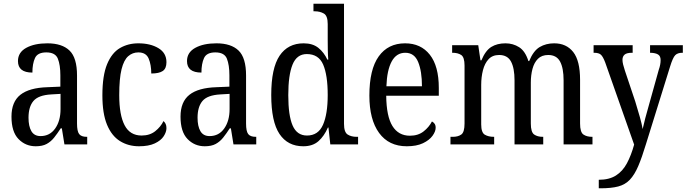

<svg xmlns="http://www.w3.org/2000/svg" viewBox="-20 -780 3708 1037"><path d="M173 10Q118 10 80 -29Q42 -68 42 -150Q42 -230 90 -268Q138 -306 236 -309L306 -312V-373Q306 -429 292.5 -463Q279 -497 230 -497Q183 -497 169 -466.5Q155 -436 155 -388Q77 -388 77 -450Q77 -497 121.5 -521.5Q166 -546 236 -546Q315 -546 355.5 -507Q396 -468 396 -372V-113Q396 -71 407.5 -56Q419 -41 448 -41H451V0H328L314 -87H308Q290 -59 272.5 -37Q255 -15 232 -2.5Q209 10 173 10ZM199 -45Q249 -45 278 -86Q307 -127 307 -191V-273L256 -270Q187 -266 160.5 -234.5Q134 -203 134 -144Q134 -98 149.5 -71.5Q165 -45 199 -45Z M731 10Q673 10 628 -18Q583 -46 558 -106.5Q533 -167 533 -265Q533 -372 558.5 -433.5Q584 -495 628 -520.5Q672 -546 727 -546Q792 -546 835.5 -520Q879 -494 879 -444Q879 -410 859 -396.5Q839 -383 797 -383Q797 -430 783 -463.5Q769 -497 727 -497Q696 -497 672.5 -476.5Q649 -456 636.5 -406Q624 -356 624 -266Q624 -159 653 -103.5Q682 -48 745 -48Q789 -48 818.5 -71.5Q848 -95 863 -126Q870 -120 874.5 -111Q879 -102 879 -88Q879 -67 864 -44Q849 -21 816 -5.5Q783 10 731 10Z M1086 10Q1031 10 993 -29Q955 -68 955 -150Q955 -230 1003 -268Q1051 -306 1149 -309L1219 -312V-373Q1219 -429 1205.5 -463Q1192 -497 1143 -497Q1096 -497 1082 -466.5Q1068 -436 1068 -388Q990 -388 990 -450Q990 -497 1034.5 -521.5Q1079 -546 1149 -546Q1228 -546 1268.5 -507Q1309 -468 1309 -372V-113Q1309 -71 1320.5 -56Q1332 -41 1361 -41H1364V0H1241L1227 -87H1221Q1203 -59 1185.5 -37Q1168 -15 1145 -2.5Q1122 10 1086 10ZM1112 -45Q1162 -45 1191 -86Q1220 -127 1220 -191V-273L1169 -270Q1100 -266 1073.5 -234.5Q1047 -203 1047 -144Q1047 -98 1062.5 -71.5Q1078 -45 1112 -45Z M1618 10Q1534 10 1489.5 -56.5Q1445 -123 1445 -267Q1445 -412 1490 -479Q1535 -546 1620 -546Q1669 -546 1699.5 -521.5Q1730 -497 1748 -458H1753Q1751 -482 1750.5 -510Q1750 -538 1750 -565V-650Q1750 -695 1729 -707Q1708 -719 1680 -719H1673V-760H1838V-111Q1838 -66 1857.5 -53.5Q1877 -41 1906 -41H1914V0H1764L1754 -91H1751Q1731 -45 1700 -17.5Q1669 10 1618 10ZM1638 -48Q1699 -48 1724.5 -106Q1750 -164 1750 -267Q1750 -374 1725.5 -431Q1701 -488 1637 -488Q1583 -488 1560 -431Q1537 -374 1537 -266Q1537 -156 1560.5 -102Q1584 -48 1638 -48Z M2177 10Q2080 10 2027.5 -62Q1975 -134 1975 -264Q1975 -405 2025.5 -475.5Q2076 -546 2168 -546Q2253 -546 2301.5 -484.5Q2350 -423 2350 -305V-263H2066Q2067 -152 2099.5 -99.5Q2132 -47 2194 -47Q2238 -47 2267.5 -70Q2297 -93 2313 -124Q2321 -120 2327 -112Q2333 -104 2333 -90Q2333 -70 2316 -46.5Q2299 -23 2264.5 -6.5Q2230 10 2177 10ZM2259 -314Q2259 -395 2238.5 -445Q2218 -495 2169 -495Q2121 -495 2095.5 -448Q2070 -401 2067 -314Z M2413 0V-41H2426Q2454 -41 2471.5 -53.5Q2489 -66 2489 -113V-426Q2489 -471 2471 -483Q2453 -495 2424 -495H2422V-536H2563L2575 -454H2580Q2602 -507 2633.5 -526.5Q2665 -546 2710 -546Q2751 -546 2784 -525Q2817 -504 2834 -450H2838Q2861 -506 2895 -526Q2929 -546 2973 -546Q3039 -546 3076 -499Q3113 -452 3113 -349V-113Q3113 -66 3131 -53.5Q3149 -41 3178 -41H3180V0H3024V-346Q3024 -412 3005 -447.5Q2986 -483 2941 -483Q2906 -483 2885.5 -462.5Q2865 -442 2856 -408Q2847 -374 2847 -334V-113Q2847 -66 2865 -53.5Q2883 -41 2911 -41H2914V0H2759V-346Q2759 -412 2740 -447.5Q2721 -483 2676 -483Q2640 -483 2619 -460.5Q2598 -438 2588.5 -401Q2579 -364 2579 -321V-108Q2579 -64 2598.5 -52.5Q2618 -41 2647 -41H2649V0Z M3214 191Q3270 191 3306.5 168Q3343 145 3366 102Q3389 59 3405 1L3249 -442Q3237 -474 3225.5 -484.5Q3214 -495 3189 -495H3186V-536H3397V-495H3394Q3365 -495 3353.5 -485Q3342 -475 3342 -457Q3342 -446 3345.5 -431.5Q3349 -417 3355 -399L3411 -232Q3425 -187 3436 -147.5Q3447 -108 3451 -83Q3457 -111 3465 -141Q3473 -171 3483 -206L3538 -403Q3543 -417 3545.5 -430Q3548 -443 3548 -456Q3548 -477 3534.5 -485.5Q3521 -494 3494 -495H3491V-536H3668V-495H3665Q3640 -495 3627 -482Q3614 -469 3599 -420L3469 -2Q3447 71 3427 117.5Q3407 164 3382 190.5Q3357 217 3319.5 227Q3282 237 3223 237H3214Z"/></svg>

Font: Noto Serif Sinhala Condensed
Style: Regular
Weight: 400
Width: 3
Designer: Jelle Bosma - Monotype Design Team
Foundry: Monotype Imaging Inc.
Version: Version 2.007; ttfautohint (v1.8.4.7-5d5b)